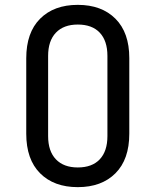

<svg xmlns="http://www.w3.org/2000/svg" viewBox="-20 -760 640 790"><path d="M300 10Q202 10 145 -47Q88 -104 88 -210V-520Q88 -626 145 -683Q202 -740 300 -740Q398 -740 455 -683Q512 -626 512 -521V-210Q512 -104 455 -47Q398 10 300 10ZM300 -71Q359 -71 390.5 -104.5Q422 -138 422 -200V-530Q422 -592 390.5 -625.5Q359 -659 300 -659Q242 -659 210 -625.5Q178 -592 178 -530V-200Q178 -138 210 -104.5Q242 -71 300 -71Z"/></svg>

Font: JetBrainsMonoNL NFM
Style: Regular
Weight: 400
Monospace: yes
Designer: Philipp Nurullin, Konstantin Bulenkov
Foundry: JetBrains
Version: Version 2.304; ttfautohint (v1.8.4.7-5d5b);Nerd Fonts 3.3.0